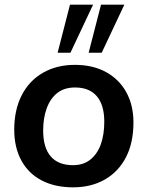

<svg xmlns="http://www.w3.org/2000/svg" viewBox="-20 -796 632 823"><path d="M293 7Q215 7 158 -23Q101 -53 71 -109Q41 -165 41 -240Q41 -325 73 -387.5Q105 -450 164 -484Q223 -518 301 -518Q378 -518 434.5 -487Q491 -456 521.5 -400.5Q552 -345 552 -271Q552 -184 520 -122Q488 -60 429.5 -26.5Q371 7 293 7ZM293 -88Q338 -88 368 -112.5Q398 -137 412.5 -178.5Q427 -220 427 -274Q427 -346 395 -383.5Q363 -421 302 -421Q255 -421 225 -397Q195 -373 180 -331Q165 -289 165 -237Q165 -163 197.5 -125.5Q230 -88 293 -88ZM282 -570H227L280 -776H379ZM416 -570H360L413 -776H513Z"/></svg>

Font: Muli
Style: Bold Italic
Weight: 700
Italic angle: -4.541°
Designer: Vernon Adams
Foundry: Vernon Adams
Version: Version 2.100; ttfautohint (v1.8.1.43-b0c9)